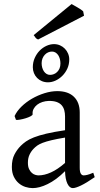

<svg xmlns="http://www.w3.org/2000/svg" viewBox="-20 -923 499 957"><path d="M171.9 -48.8Q201.2 -48.8 234.1 -63.7Q267.1 -78.6 304.2 -110.8V-237.3Q263.2 -230.5 236.6 -224.1Q210 -217.8 192.9 -211.2Q175.8 -204.6 165.5 -197.3Q155.3 -189.9 147.5 -181.6Q134.8 -168.5 127 -151.6Q119.1 -134.8 119.1 -111.8Q119.1 -92.3 125 -80.1Q130.9 -67.9 139.2 -60.8Q147.5 -53.7 156.5 -51.3Q165.5 -48.8 171.9 -48.8ZM452.1 -40Q410.6 -11.2 383.5 1.7Q356.4 14.6 342.8 14.6Q326.7 14.6 315.9 -7.8Q305.2 -30.3 304.2 -69.8Q282.2 -47.9 260.3 -31.7Q238.3 -15.6 217.3 -5.4Q196.3 4.9 177.5 9.8Q158.7 14.6 143.1 14.6Q125.5 14.6 106.9 8.8Q88.4 2.9 73.5 -9.8Q58.6 -22.5 48.8 -42.5Q39.1 -62.5 39.1 -90.8Q39.1 -127.9 52 -152.8Q64.9 -177.7 83 -195.8Q94.7 -207.5 109.6 -218Q124.5 -228.5 149.2 -238.3Q173.8 -248 210.9 -256.8Q248 -265.6 304.2 -273.9V-342.8Q304.2 -359.4 300.3 -373.8Q296.4 -388.2 287.1 -398.7Q277.8 -409.2 262 -414.8Q246.1 -420.4 222.2 -419.9Q206.5 -419.4 191.4 -414.6Q176.3 -409.7 165 -400.9Q153.8 -392.1 147.5 -380.1Q141.1 -368.2 142.6 -353.5Q143.1 -349.1 132.6 -343.5Q122.1 -337.9 107.7 -333.5Q93.3 -329.1 79.3 -326.7Q65.4 -324.2 59.6 -325.7L52.7 -344.7Q64 -369.1 86.9 -391.6Q109.9 -414.1 139.4 -431.2Q168.9 -448.2 201.9 -458.5Q234.9 -468.8 265.6 -468.8Q319.3 -468.8 348.4 -440.7Q377.4 -412.6 377.4 -362.3V-86.9Q377.4 -66.4 382.8 -57.6Q388.2 -48.8 397 -48.8Q403.8 -48.8 414.6 -51.3Q425.3 -53.7 444.8 -62ZM281.2 -606.9Q281.2 -618.7 278.3 -629.4Q275.4 -640.1 270 -648.2Q264.6 -656.2 256.8 -661.1Q249 -666 239.3 -666Q229 -666 219.7 -661.9Q210.4 -657.7 203.4 -650.1Q196.3 -642.6 191.9 -631.8Q187.5 -621.1 187.5 -607.9Q187.5 -596.7 190.4 -586.2Q193.4 -575.7 198.7 -567.6Q204.1 -559.6 211.9 -554.7Q219.7 -549.8 229.5 -549.8Q239.3 -549.8 248.5 -553.5Q257.8 -557.1 265.1 -564.5Q272.5 -571.8 276.9 -582.3Q281.2 -592.8 281.2 -606.9ZM325.2 -627Q325.2 -602.1 315.7 -581.3Q306.2 -560.5 290.8 -545.2Q275.4 -529.8 256.6 -521.2Q237.8 -512.7 219.2 -512.7Q202.6 -512.7 188.7 -518.6Q174.8 -524.4 164.8 -534.7Q154.8 -544.9 149.2 -558.6Q143.6 -572.3 143.6 -587.9Q143.6 -612.8 153.1 -634Q162.6 -655.3 177.7 -670.7Q192.9 -686 211.7 -694.6Q230.5 -703.1 249.5 -703.1Q265.1 -703.1 279.1 -697Q293 -690.9 303.2 -680.4Q313.5 -669.9 319.3 -656Q325.2 -642.1 325.2 -627ZM169.9 -726.1Q161.6 -729.5 158 -734.1Q154.3 -738.8 147.9 -748L336.9 -902.8Q341.8 -899.9 350.1 -895.3Q358.4 -890.6 367.2 -885.5Q376 -880.4 383.3 -875.5Q390.6 -870.6 394.5 -866.7L398.9 -844.7Z"/></svg>

Font: Noto Serif Devanagari
Style: Bold
Weight: 700
Designer: Monotype Design Team
Foundry: Monotype Imaging Inc.
Version: Version 1.01